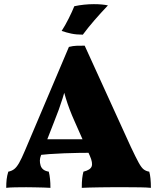

<svg xmlns="http://www.w3.org/2000/svg" viewBox="-20 -902 757 925"><path d="M388 -682 610 -195Q634 -144 648 -118.5Q662 -93 673.5 -85Q685 -77 699 -75Q703 -62 705 -41.5Q707 -21 707 3Q687 1 656 0.5Q625 0 595.5 0Q566 0 550 0Q538 0 514.5 0Q491 0 464 0.5Q437 1 412.5 1.5Q388 2 374 3Q374 -25 376 -42.5Q378 -60 382 -75Q415 -83 421.5 -100Q428 -117 413 -151L340 -316Q313 -376 297 -429Q281 -482 273 -528H310Q298 -481 281.5 -428Q265 -375 241 -316L177 -152Q168 -130 175.5 -105Q183 -80 215 -75Q219 -59 221 -40Q223 -21 223 3Q212 2 190.5 1.5Q169 1 146 0.5Q123 0 106 0Q81 0 53 0.5Q25 1 10 3Q10 -20 12 -38Q14 -56 20 -75Q36 -78 48 -87Q60 -96 72 -117Q84 -138 100 -176L312 -676Q332 -681 348.5 -681.5Q365 -682 388 -682ZM406 -231 427 -166Q360 -166 289 -163.5Q218 -161 146 -153L161 -231ZM379 -735Q348 -735 324 -740Q300 -745 277 -753Q294 -779 311 -813Q328 -847 338 -872Q361 -877 385 -879.5Q409 -882 432 -882Q472 -882 500 -876Q465 -839 435 -804.5Q405 -770 379 -735Z"/></svg>

Font: Vollkorn Black
Style: Regular
Weight: 900
Designer: Friedrich Althausen
Foundry: Friedrich Althausen
Version: Version 5.000